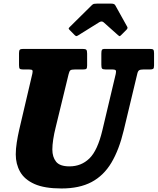

<svg xmlns="http://www.w3.org/2000/svg" viewBox="-20 -1020 870 1060"><path d="M358.5 -609.5 287.5 -317.5Q278.5 -282 273.8 -250.5Q269 -219 269 -194.5Q269 -153.5 289.5 -127.5Q310 -101.5 363.5 -101.5Q428.5 -101.5 473.5 -145.2Q518.5 -189 545 -300L619 -612Q622 -626 619.2 -631.2Q616.5 -636.5 598.5 -636.5H563.5Q547 -636.5 543.2 -641.8Q539.5 -647 539.5 -663V-723Q539.5 -738 542.2 -744Q545 -750 560 -750H807.5Q822.5 -750 826.5 -745.5Q830.5 -741 830.5 -725.5V-658.5Q830.5 -644 825.8 -640.2Q821 -636.5 808.5 -636.5H773Q755.5 -636.5 748.5 -632.2Q741.5 -628 738 -613L663 -300Q637.5 -193 595 -121.8Q552.5 -50.5 485.5 -15Q418.5 20.5 319.5 20.5Q225.5 20.5 170.2 -4.2Q115 -29 91 -71.8Q67 -114.5 67 -167.5Q67 -198 72.5 -233.2Q78 -268.5 86 -303.5L158.5 -613Q161.5 -626.5 159 -631.5Q156.5 -636.5 139.5 -636.5H107.5Q93.5 -636.5 89.2 -640.5Q85 -644.5 85 -660V-726.5Q85 -741 89.5 -745.5Q94 -750 108.5 -750H435.5Q451.5 -750 456.2 -745.5Q461 -741 461 -724V-658.5Q461 -644.5 457 -640.5Q453 -636.5 439 -636.5H394Q374 -636.5 368.2 -631.5Q362.5 -626.5 358.5 -609.5ZM392 -826.5 363.5 -855.5Q358.5 -861 359.2 -863.5Q360 -866 366 -872L487 -991.5Q493 -997.5 498.8 -998.8Q504.5 -1000 515.5 -1000H594.5Q611 -1000 616 -991.5L682.5 -872Q687 -865 678.5 -856L648.5 -826Q642 -819.5 639.8 -820.2Q637.5 -821 632 -825.5L552.5 -896.5Q542 -906 527.5 -897L409.5 -823.5Q402.5 -819.5 399.2 -821Q396 -822.5 392 -826.5Z"/></svg>

Font: Besley* Narrow Heavy
Style: Italic
Weight: 800
Width: 4
Italic angle: -13°
Designer: Owen Earl
Foundry: indestructible type*
Version: Version 3.000; ttfautohint (v1.8.3)